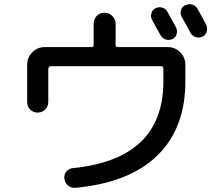

<svg xmlns="http://www.w3.org/2000/svg" viewBox="-20 -856 1040 922"><path d="M726.6 -816.4Q742.2 -824.2 759.3 -819.3Q776.4 -814.5 784.2 -798.8Q819.3 -735.4 825.2 -724.6Q833 -710 828.1 -692.4Q823.2 -674.8 807.1 -668Q791 -661.1 774.4 -667Q757.8 -672.9 750 -688.5Q715.8 -750 710 -760.7Q702.1 -775.4 707 -792Q711.9 -808.6 726.6 -816.4ZM928.7 -813.5Q957 -763.7 969.7 -737.3Q977.5 -721.7 972.7 -704.1Q967.8 -686.5 951.7 -679.7Q935.5 -672.9 918.9 -678.2Q902.3 -683.6 893.6 -700.2Q880.9 -725.6 852.5 -775.4Q844.7 -790 849.1 -807.1Q853.5 -824.2 870.1 -831.1Q885.7 -838.9 902.8 -834Q919.9 -829.1 928.7 -813.5ZM110.4 -366.2V-544.9Q110.4 -580.1 135.3 -605Q160.2 -629.9 195.3 -629.9H418.9Q429.7 -629.9 429.7 -640.6V-742.2Q429.7 -764.6 444.8 -779.8Q460 -794.9 481.9 -794.9Q503.9 -794.9 519.5 -779.3Q535.2 -763.7 535.2 -742.2V-640.6Q535.2 -629.9 545.9 -629.9H785.2Q820.3 -629.9 845.2 -605Q870.1 -580.1 870.1 -544.9V-464.8Q870.1 -240.2 735.8 -109.4Q601.6 21.5 342.8 45.9Q323.2 47.9 307.6 35.6Q292 23.4 289.1 2Q286.1 -16.6 298.3 -31.7Q310.5 -46.9 331.1 -48.8Q764.6 -92.8 764.6 -464.8V-526.4Q764.6 -538.1 753.9 -538.1H223.6Q219.7 -538.1 215.8 -534.2Q211.9 -530.3 211.9 -526.4V-366.2Q211.9 -344.7 196.8 -330.1Q181.6 -315.4 160.6 -315.4Q139.6 -315.4 125 -330.1Q110.4 -344.7 110.4 -366.2Z"/></svg>

Font: Rounded-X Mgen+ 1m medium
Style: Regular
Weight: 500
Designer: [Source Han Sans]
Ryoko NISHIZUKA  (kana & ideographs); Paul D. Hunt (Latin, Greek & Cyrillic); Wenlong ZHANG  (bopomofo
Version: Version 1.059.20150602